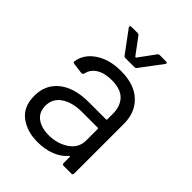

<svg xmlns="http://www.w3.org/2000/svg" viewBox="-203 -803 916 916"><g transform="rotate(45 255.0 -345.0)"><path d="M255 -514Q345 -514 394 -468Q443 -422 443 -346V-10Q443 0 433 0H382Q372 0 372 -10V-51Q372 -53 371 -53.5Q370 -54 369 -54Q368 -54 367 -53Q342 -23 302 -7.5Q262 8 213 8Q142 8 94 -28Q46 -64 46 -138Q46 -213 100.5 -256.5Q155 -300 252 -300H368Q372 -300 372 -304V-342Q372 -393 343.5 -422.5Q315 -452 255 -452Q207 -452 177 -433.5Q147 -415 140 -382Q137 -373 130 -373Q129 -373 128 -373L74 -380Q65 -382 65 -386Q65 -387 65 -388Q73 -444 125 -479Q177 -514 255 -514ZM227 -53Q286 -53 329 -82.5Q372 -112 372 -162V-240Q372 -244 368 -244H263Q197 -244 157 -217Q117 -190 117 -142Q117 -98 147.5 -75.5Q178 -53 227 -53ZM135 -686Q133 -688 133 -692Q133 -694 135 -696Q137 -698 141 -698H181Q190 -698 194 -692L255 -610Q256 -609 258 -609Q260 -609 261 -610L321 -692Q325 -698 334 -698H374Q380 -698 381.5 -695.5Q383 -693 383 -692Q383 -689 380 -686L299 -578Q295 -572 286 -572H228Q219 -572 215 -578Z"/></g></svg>

Font: LinhAnh
Style: Regular
Weight: 400
Designer: Jeremy Tribby
Foundry: Tribby Type
Version: Version 1.408